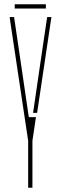

<svg xmlns="http://www.w3.org/2000/svg" viewBox="-20 -880 286 900"><path d="M112 0V-220L25 -800H46L82 -556L115 -331H148.5L132 -220V0ZM135 -351 165 -556 201 -800H221L154 -351ZM49 -860H195V-840H49Z"/></svg>

Font: Big Shoulders Stencil Display Thin
Style: Regular
Weight: 100
Designer: Patric King
Foundry: XO Type Co
Version: Version 1.000